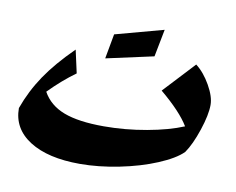

<svg xmlns="http://www.w3.org/2000/svg" viewBox="-65 -611 872 709"><g transform="rotate(10 371.5 -256.0)"><path d="M713 -283Q713 -246 693.5 -187.5Q674 -129 651 -96Q623 -68 561 -42Q499 -16 422 -0.5Q345 15 275 15Q155 15 86.5 -28.5Q18 -72 18 -149Q42 -216 81.5 -274.5Q121 -333 187 -398L206 -312Q156 -276 107 -226Q133 -179 188 -158Q243 -137 338 -137Q418 -137 498.5 -151.5Q579 -166 634 -189Q604 -239 526 -304L635 -421Q666 -397 689.5 -355.5Q713 -314 713 -283ZM317 -478 498 -527 478 -424 300 -385Z"/></g></svg>

Font: Rakkas
Style: Regular
Weight: 400
Designer: Zeynep Akay
Foundry: Zeynep Akay
Version: Version 2.000